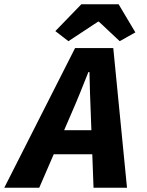

<svg xmlns="http://www.w3.org/2000/svg" viewBox="-66 -875 686 895"><path d="M-46 0 284 -651H462L526 0H370L357 -349Q355 -396 353.5 -442.5Q352 -489 351 -539H346Q327 -491 308 -444Q289 -397 268 -349L117 0ZM117 -156 143 -268H443L418 -156ZM253 -683 192 -730 313 -855H487L565 -724L492 -683L395 -774H391Z"/></svg>

Font: Source Code Pro ExtraLight ExtraBold
Style: Italic
Weight: 800
Italic angle: -11°
Monospace: yes
Version: Version 1.016;hotconv 1.0.116;makeotfexe 2.5.65601